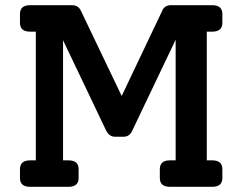

<svg xmlns="http://www.w3.org/2000/svg" viewBox="-20 -720 934 740"><path d="M798 -598H777V-102H798Q837 -102 837 -68V-34Q837 0 798 0H635Q596 0 596 -34V-68Q596 -102 635 -102H657V-567L490 -217Q480 -193 456 -193H423Q401 -193 389 -217L223 -565V-102H244Q283 -102 283 -68V-34Q283 0 244 0H96Q57 0 57 -34V-68Q57 -102 96 -102H118V-598H96Q57 -598 57 -632V-666Q57 -700 96 -700H258Q283 -700 293 -676L449 -350L604 -676Q613 -700 639 -700H798Q837 -700 837 -666V-632Q837 -598 798 -598Z"/></svg>

Font: Solway Medium
Style: Regular
Weight: 500
Designer: Mariya V. Pigoulevskaya
Foundry: The Northern Block Ltd.
Version: Version 1.000;hotconv 1.0.109;makeotfexe 2.5.65596